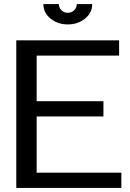

<svg xmlns="http://www.w3.org/2000/svg" viewBox="-20 -923 640 943"><path d="M433 -903Q433 -860 397.5 -831.5Q362 -803 313 -803Q264 -803 228.5 -831.5Q193 -860 193 -903H269Q269 -885 282 -872.5Q295 -860 313 -860Q331 -860 344 -872.5Q357 -885 357 -903ZM576 0H60V-725H565V-650H160V-426H488V-351H160V-75H576Z"/></svg>

Font: Edlo
Style: Regular
Weight: 400
Monospace: yes
Version: Version 0.01